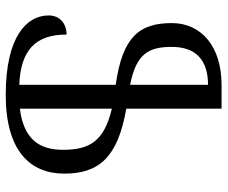

<svg xmlns="http://www.w3.org/2000/svg" viewBox="-80 -684 774 653"><g transform="rotate(90 306.5 -357.0)"><path d="M302 10C495 10 570 -75 570 -189C570 -305 517 -371 349 -400V-724H268C135 -724 58 -653 58 -555C58 -444 105 -387 268 -364V-36C149 -41 97 -92 97 -197C61 -197 32 -175 32 -136C32 -60 106 10 302 10ZM489 -185C489 -103 452 -51 349 -38V-351C459 -325 489 -276 489 -185ZM139 -555C139 -632 179 -678 268 -678V-413C161 -434 139 -477 139 -555Z"/></g></svg>

Font: Noto Serif Armenian SemiCondensed
Style: Regular
Weight: 400
Width: 4
Designer: Monotype Design Team
Foundry: Monotype Imaging Inc.
Version: Version 2.008